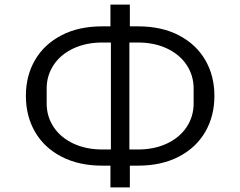

<svg xmlns="http://www.w3.org/2000/svg" viewBox="-20 -781 1040 831"><path d="M458 30V-64H423Q321 -64 246 -103Q171 -142 131.5 -210.5Q92 -279 92 -366Q92 -453 131.5 -521Q171 -589 245.5 -628Q320 -667 423 -667H458V-761H542V-667H577Q680 -667 754.5 -628Q829 -589 868.5 -521Q908 -453 908 -366Q908 -279 868.5 -210.5Q829 -142 754 -103Q679 -64 577 -64H542V30ZM460 -134V-597H423Q352 -597 297 -571Q242 -545 212 -499.5Q182 -454 182 -398V-333Q182 -277 212 -231.5Q242 -186 297 -160Q352 -134 423 -134ZM577 -134Q648 -134 703 -160Q758 -186 788 -231.5Q818 -277 818 -333V-398Q818 -454 788 -499.5Q758 -545 703 -571Q648 -597 577 -597H540V-134Z"/></svg>

Font: IBM Plex Sans JP
Style: Regular
Weight: 400
Designer: Mike Abbink; Paul van der Laan; Pieter van Rosmalen; Wujin Sim; Yejin Wi; Jinhee Kim; Boomi Park; Yona Kim; Kichan Ma
Foundry: Sandoll Inc.
Version: Version 1.001